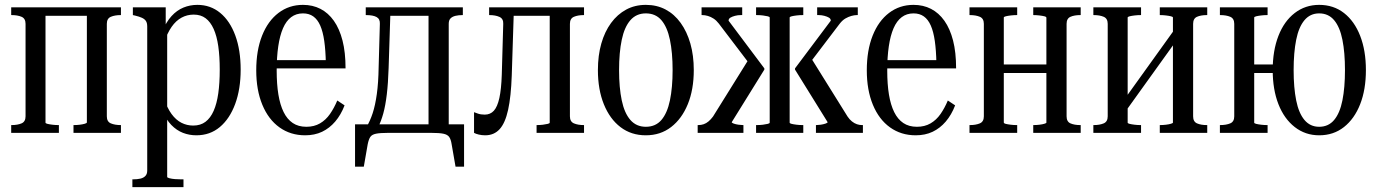

<svg xmlns="http://www.w3.org/2000/svg" viewBox="-20 -546 5663 789"><path d="M85 -68V-448Q85 -470 68.5 -477Q52 -484 28 -484H26V-516H167V-42Q167 -39 175 -37Q183 -35 195.5 -33.5Q208 -32 220 -32H222V0H26V-32H28Q52 -32 68.5 -39Q85 -46 85 -68ZM337 -43V-516H477V-484H476Q452 -484 435.5 -477Q419 -470 419 -448V-68Q419 -46 435.5 -39Q452 -32 476 -32H477V0H282V-32H284Q296 -32 308 -33.5Q320 -35 328.5 -37.5Q337 -40 337 -43ZM129 -481V-516H380V-481Z M734 223H524V191H527Q544 191 557 188Q570 185 577.5 177Q585 169 585 155V-437Q585 -452 579.5 -460Q574 -468 563 -473Q552 -478 535 -482L526 -484V-516H661V-422L667 -419V181Q667 184 676.5 186.5Q686 189 699 190Q712 191 724 191H734ZM787 10Q758 10 732 0Q706 -10 684 -32.5Q662 -55 646 -94L654 -142Q667 -102 685 -77.5Q703 -53 725.5 -41.5Q748 -30 774 -30Q804 -30 824.5 -45.5Q845 -61 858 -90.5Q871 -120 877 -162.5Q883 -205 883 -260Q883 -314 877 -356Q871 -398 858 -427Q845 -456 825 -471Q805 -486 776 -486Q749 -486 726 -473.5Q703 -461 685.5 -436Q668 -411 654 -371L647 -417Q663 -456 685 -480Q707 -504 734 -515Q761 -526 791 -526Q845 -526 885 -493Q925 -460 947 -400Q969 -340 969 -260Q969 -180 946.5 -119Q924 -58 883.5 -24Q843 10 787 10Z M1117 -256Q1117 -200 1124 -157.5Q1131 -115 1145.5 -85.5Q1160 -56 1183 -40.5Q1206 -25 1239 -25Q1271 -25 1295 -39Q1319 -53 1336 -77.5Q1353 -102 1366 -133L1396 -113Q1381 -74 1357.5 -46.5Q1334 -19 1303.5 -4.5Q1273 10 1234 10Q1174 10 1128.5 -22.5Q1083 -55 1058 -115.5Q1033 -176 1033 -257Q1033 -339 1057 -399.5Q1081 -460 1124.5 -493Q1168 -526 1225 -526Q1265 -526 1297 -509.5Q1329 -493 1352 -460.5Q1375 -428 1387.5 -379.5Q1400 -331 1400 -265H1096V-299H1339L1319 -287Q1318 -339 1312.5 -377.5Q1307 -416 1296 -441Q1285 -466 1267.5 -478.5Q1250 -491 1225 -491Q1197 -491 1176.5 -475.5Q1156 -460 1143 -430Q1130 -400 1123.5 -356Q1117 -312 1117 -256Z M1741 0V-516H1882V-484H1881Q1865 -484 1852 -481Q1839 -478 1831.5 -470.5Q1824 -463 1824 -448V0ZM1567 -481V-516H1782V-481ZM1836 47Q1833 27 1826 17Q1819 7 1802 3.5Q1785 0 1752 0H1575Q1542 0 1525 3.5Q1508 7 1501.5 17Q1495 27 1491 47L1475 139H1439V-35H1887V139H1852ZM1536 -270 1541 -448Q1542 -468 1527.5 -476Q1513 -484 1484 -484H1483V-516H1585L1577 -267Q1575 -204 1569.5 -158Q1564 -112 1555 -79.5Q1546 -47 1534 -24H1486Q1501 -49 1511.5 -81Q1522 -113 1528.5 -159.5Q1535 -206 1536 -270Z M2042 -239 2048 -448Q2049 -469 2032.5 -476.5Q2016 -484 1991 -484H1990V-516H2092L2083 -236Q2080 -149 2068 -94.5Q2056 -40 2033 -15Q2010 10 1974 10Q1960 10 1947.5 7Q1935 4 1928 0V-85Q1933 -83 1944.5 -79Q1956 -75 1972 -75Q1995 -75 2009.5 -91Q2024 -107 2032 -143Q2040 -179 2042 -239ZM2239 -42V-516H2380V-484H2379Q2355 -484 2338.5 -477Q2322 -470 2322 -448V-68Q2322 -46 2338.5 -39Q2355 -32 2379 -32H2380V0H2185V-32H2186Q2199 -32 2211 -33.5Q2223 -35 2231 -37Q2239 -39 2239 -42ZM2070 -481V-516H2283V-481Z M2831 -258Q2831 -178 2806.5 -118Q2782 -58 2738 -24Q2694 10 2634 10Q2574 10 2530 -23.5Q2486 -57 2461.5 -117.5Q2437 -178 2437 -258Q2437 -318 2451 -367Q2465 -416 2491 -451.5Q2517 -487 2553 -506.5Q2589 -526 2634 -526Q2679 -526 2715 -507Q2751 -488 2777 -452Q2803 -416 2817 -367Q2831 -318 2831 -258ZM2524 -258Q2524 -186 2535 -133.5Q2546 -81 2570.5 -53Q2595 -25 2634 -25Q2674 -25 2698 -53Q2722 -81 2733 -133.5Q2744 -186 2744 -258Q2744 -330 2733 -382.5Q2722 -435 2698 -463Q2674 -491 2634 -491Q2595 -491 2570.5 -463Q2546 -435 2535 -382.5Q2524 -330 2524 -258Z M3526 0H3333V-32H3335Q3342 -32 3352.5 -33.5Q3363 -35 3372 -38Q3381 -41 3381 -44L3247 -260V-265L3394 -461Q3394 -469 3386.5 -473.5Q3379 -478 3367.5 -481Q3356 -484 3345 -484H3338V-516H3505V-484H3501Q3491 -484 3478.5 -480.5Q3466 -477 3454 -470Q3442 -463 3431 -449L3304 -282L3311 -311L3463 -67Q3471 -55 3481 -47Q3491 -39 3501.5 -35.5Q3512 -32 3522 -32H3526ZM2847 0V-32H2850Q2861 -32 2871.5 -35.5Q2882 -39 2891.5 -47Q2901 -55 2910 -67L3062 -311L3061 -282L2934 -449Q2924 -462 2912.5 -469.5Q2901 -477 2889 -480.5Q2877 -484 2866 -484H2863V-516H3030V-484H3024Q3012 -484 3000.5 -481Q2989 -478 2981.5 -473.5Q2974 -469 2974 -461L3121 -265V-260L2987 -44Q2987 -41 2995.5 -38Q3004 -35 3015 -33.5Q3026 -32 3033 -32H3035V0ZM3087 -484V-516H3281V-484H3278Q3266 -484 3253.5 -482.5Q3241 -481 3233 -479Q3225 -477 3225 -474V-42Q3225 -39 3233 -37Q3241 -35 3253.5 -33.5Q3266 -32 3278 -32H3281V0H3087V-32H3090Q3103 -32 3115 -33.5Q3127 -35 3135 -37Q3143 -39 3143 -42V-474Q3143 -477 3135 -479Q3127 -481 3115 -482.5Q3103 -484 3090 -484Z M3626 -256Q3626 -200 3633 -157.5Q3640 -115 3654.5 -85.5Q3669 -56 3692 -40.5Q3715 -25 3748 -25Q3780 -25 3804 -39Q3828 -53 3845 -77.5Q3862 -102 3875 -133L3905 -113Q3890 -74 3866.5 -46.5Q3843 -19 3812.5 -4.5Q3782 10 3743 10Q3683 10 3637.5 -22.5Q3592 -55 3567 -115.5Q3542 -176 3542 -257Q3542 -339 3566 -399.5Q3590 -460 3633.5 -493Q3677 -526 3734 -526Q3774 -526 3806 -509.5Q3838 -493 3861 -460.5Q3884 -428 3896.5 -379.5Q3909 -331 3909 -265H3605V-299H3848L3828 -287Q3827 -339 3821.5 -377.5Q3816 -416 3805 -441Q3794 -466 3776.5 -478.5Q3759 -491 3734 -491Q3706 -491 3685.5 -475.5Q3665 -460 3652 -430Q3639 -400 3632.5 -356Q3626 -312 3626 -256Z M4023 -68V-448Q4023 -470 4006.5 -477Q3990 -484 3966 -484H3964V-516H4160V-484H4158Q4146 -484 4133.5 -482.5Q4121 -481 4113 -479Q4105 -477 4105 -474V-43Q4105 -39 4113 -37Q4121 -35 4133.5 -33.5Q4146 -32 4158 -32H4160V0H3964V-32H3966Q3990 -32 4006.5 -39Q4023 -46 4023 -68ZM4280 -42V-473Q4280 -477 4272 -479Q4264 -481 4251.5 -482.5Q4239 -484 4227 -484H4226V-516H4421V-484H4419Q4395 -484 4379 -477Q4363 -470 4363 -448V-68Q4363 -46 4379 -39Q4395 -32 4419 -32H4421V0H4226V-32H4227Q4239 -32 4251.5 -33.5Q4264 -35 4272 -37.5Q4280 -40 4280 -42ZM4067 -246V-281H4321V-246Z M4532 -68V-448Q4532 -470 4515.5 -477Q4499 -484 4475 -484H4473V-516H4669V-484H4667Q4655 -484 4642.5 -482.5Q4630 -481 4622 -479Q4614 -477 4614 -474V-42Q4614 -39 4622 -37Q4630 -35 4642.5 -33.5Q4655 -32 4667 -32H4669V0H4473V-32H4475Q4499 -32 4515.5 -39Q4532 -46 4532 -68ZM4800 -42V-474Q4800 -477 4792 -479Q4784 -481 4771.5 -482.5Q4759 -484 4747 -484H4746V-516H4941V-484H4939Q4915 -484 4899 -477Q4883 -470 4883 -448V-68Q4883 -46 4899 -39Q4915 -32 4939 -32H4941V0H4746V-32H4747Q4759 -32 4771.5 -33.5Q4784 -35 4792 -37.5Q4800 -40 4800 -42ZM4613 -99 4587 -119 4801 -417 4827 -397Z M5052 -68V-448Q5052 -470 5035.5 -477Q5019 -484 4994 -484H4993V-516H5189V-484H5187Q5175 -484 5162.5 -482.5Q5150 -481 5142 -479Q5134 -477 5134 -474V-42Q5134 -39 5142 -37Q5150 -35 5162.5 -33.5Q5175 -32 5187 -32H5189V0H4993V-32H4994Q5019 -32 5035.5 -39Q5052 -46 5052 -68ZM5096 -246V-281H5244V-246ZM5593 -258Q5593 -178 5569.5 -118Q5546 -58 5503 -24Q5460 10 5401 10Q5344 10 5300.5 -24Q5257 -58 5233.5 -118Q5210 -178 5210 -258Q5210 -338 5233.5 -398.5Q5257 -459 5300.5 -492.5Q5344 -526 5401 -526Q5460 -526 5503 -492.5Q5546 -459 5569.5 -398.5Q5593 -338 5593 -258ZM5296 -258Q5296 -186 5306.5 -133.5Q5317 -81 5340.5 -53Q5364 -25 5401 -25Q5439 -25 5462.5 -53Q5486 -81 5496.5 -133.5Q5507 -186 5507 -258Q5507 -330 5496.5 -382.5Q5486 -435 5462.5 -463Q5439 -491 5401 -491Q5364 -491 5340.5 -463Q5317 -435 5306.5 -382.5Q5296 -330 5296 -258Z"/></svg>

Font: Roboto Serif 120pt ExtraCondensed
Style: Regular
Weight: 400
Width: 2
Designer: Greg Gazdowicz
Foundry: Commercial Type
Version: Version 1.008